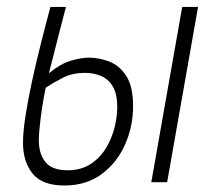

<svg xmlns="http://www.w3.org/2000/svg" viewBox="-20 -538 626 567"><path d="M169.9 9.8Q104.5 9.8 76.2 -25.4Q47.9 -60.5 47.9 -116.7Q47.9 -147.5 54.9 -193.4Q62 -239.3 73.7 -293.9Q85.4 -348.6 99.9 -406Q114.3 -463.4 128.9 -517.6H174.8Q156.2 -447.3 143.6 -396.7Q130.9 -346.2 124.5 -321.8Q158.7 -349.6 188.7 -358.6Q218.8 -367.7 243.7 -367.7Q271.5 -367.7 301.5 -356.7Q331.5 -345.7 352.3 -314.7Q373 -283.7 373 -224.1Q373 -165 349.4 -111.3Q325.7 -57.6 280.3 -23.9Q234.9 9.8 169.9 9.8ZM115.2 -279.3Q106 -235.8 100.3 -191.4Q94.7 -147 94.7 -123.5Q94.7 -83.5 114.3 -59.3Q133.8 -35.2 179.2 -35.2Q219.7 -35.2 247.8 -53.7Q275.9 -72.3 293.2 -101.1Q310.5 -129.9 318.4 -161.9Q326.2 -193.8 326.2 -221.2Q326.2 -261.2 312.7 -283.2Q299.3 -305.2 277.6 -314Q255.9 -322.8 231.4 -322.8Q193.8 -322.8 166 -308.6Q138.2 -294.4 115.2 -279.3ZM426.8 0 518.1 -517.6H564.9L473.6 0Z"/></svg>

Font: Cascadia Code ExtraLight
Style: Italic
Weight: 200
Italic angle: -10°
Monospace: yes
Designer: Aaron Bell
Foundry: Saja Typeworks
Version: Version 2404.023; ttfautohint (v1.8.4)